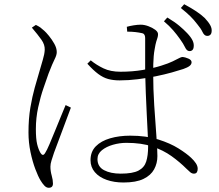

<svg xmlns="http://www.w3.org/2000/svg" viewBox="-20 -845 1040 910"><path d="M876 -603Q865 -604 857 -621Q849 -638 833 -660Q819 -680 801 -701Q783 -722 757 -744L773 -762Q808 -741 829.5 -723Q851 -705 867 -688Q885 -669 892.5 -653.5Q900 -638 898 -623Q897 -612 891 -607Q885 -602 876 -603ZM565 20Q521 20 485.5 7.5Q450 -5 429.5 -29Q409 -53 409 -86Q409 -126 434 -151.5Q459 -177 502 -189.5Q545 -202 597 -202Q673 -202 730 -184Q787 -166 826 -141.5Q865 -117 886 -97Q900 -84 908.5 -71Q917 -58 917 -45Q917 -35 913 -28.5Q909 -22 899 -22Q890 -22 882 -28.5Q874 -35 864 -45Q832 -77 793 -105Q754 -133 702.5 -150.5Q651 -168 579 -168Q547 -168 515.5 -159Q484 -150 463 -133Q442 -116 442 -91Q442 -55 473 -38.5Q504 -22 552 -22Q609 -22 636.5 -36.5Q664 -51 673 -79.5Q682 -108 682 -150Q682 -174 680 -214.5Q678 -255 675.5 -304.5Q673 -354 671 -405Q669 -456 668 -501Q668 -521 668 -553Q668 -585 668 -616Q668 -647 668 -663Q668 -671 666.5 -675.5Q665 -680 662 -683.5Q659 -687 652 -688Q639 -691 621.5 -693Q604 -695 583 -695L581 -718Q595 -722 613.5 -725Q632 -728 647 -728Q664 -728 683 -721Q702 -714 715.5 -704Q729 -694 729 -683Q729 -674 726.5 -666.5Q724 -659 720.5 -647.5Q717 -636 713 -612Q710 -596 708.5 -578.5Q707 -561 706.5 -541.5Q706 -522 706 -500Q706 -423 711 -345.5Q716 -268 721 -204Q726 -140 726 -105Q726 -71 710.5 -42.5Q695 -14 660 3Q625 20 565 20ZM211 45Q200 45 190.5 35Q181 25 172 10Q161 -8 147.5 -43.5Q134 -79 124.5 -124.5Q115 -170 115 -217Q115 -283 124 -335.5Q133 -388 144.5 -429Q156 -470 165 -500Q175 -536 183 -562Q191 -588 192 -609Q193 -633 176.5 -656.5Q160 -680 131 -714L150 -727Q164 -720 171 -715Q178 -710 190 -699Q198 -692 212 -675Q226 -658 237.5 -637.5Q249 -617 249 -598Q249 -584 239 -564.5Q229 -545 210 -496Q201 -470 186.5 -428.5Q172 -387 161 -336.5Q150 -286 150 -233Q150 -187 156 -162Q162 -137 172 -120Q177 -112 182.5 -111Q188 -110 194 -120Q202 -132 214.5 -161.5Q227 -191 241.5 -226.5Q256 -262 269.5 -295Q283 -328 291 -347L316 -335Q309 -316 297.5 -285.5Q286 -255 274 -222.5Q262 -190 251.5 -162.5Q241 -135 236 -121Q229 -100 224 -84Q219 -68 219 -55Q219 -34 225 -13Q231 8 231 25Q231 45 211 45ZM547 -464Q517 -464 493 -470.5Q469 -477 445.5 -494.5Q422 -512 394 -543L410 -559Q437 -537 470.5 -521Q504 -505 551 -505Q608 -505 657.5 -513.5Q707 -522 743.5 -533.5Q780 -545 798 -554Q821 -565 830 -570Q839 -575 846 -575Q857 -574 872.5 -567.5Q888 -561 888 -550Q888 -540 878.5 -532.5Q869 -525 849 -518Q828 -511 794 -501.5Q760 -492 718.5 -483.5Q677 -475 633 -469.5Q589 -464 547 -464ZM960 -675Q948 -676 940 -693Q932 -710 916 -729Q900 -750 882.5 -767.5Q865 -785 837 -807L853 -825Q888 -806 910.5 -791Q933 -776 950 -760Q968 -741 976.5 -725.5Q985 -710 983 -695Q982 -684 975.5 -679Q969 -674 960 -675Z"/></svg>

Font: Noto Serif JP ExtraLight ExtraLight
Style: Regular
Weight: 250
Version: Version 2.003-H1;hotconv 1.1.1;makeotfexe 2.6.0